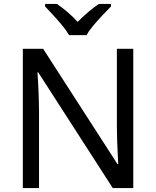

<svg xmlns="http://www.w3.org/2000/svg" viewBox="-20 -964 800 984"><path d="M663 0H558L176 -593H172Q174 -570 175.5 -538.5Q177 -507 178.5 -471.5Q180 -436 180 -399V0H97V-714H201L582 -123H586Q585 -139 583.5 -171Q582 -203 580.5 -241Q579 -279 579 -311V-714H663ZM334 -784Q321 -807 299 -833.5Q277 -860 253 -886Q229 -912 211 -931V-944H271Q297 -927 325 -903Q353 -879 378 -852Q405 -879 433 -903Q461 -927 487 -944H549V-931Q530 -912 505.5 -886Q481 -860 458.5 -833.5Q436 -807 424 -784Z"/></svg>

Font: Noto Sans Kannada
Style: Regular
Weight: 400
Designer: Jelle Bosma - Monotype Design Team
Foundry: Monotype Imaging Inc.
Version: Version 2.003